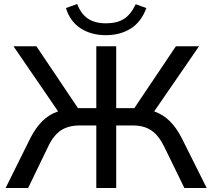

<svg xmlns="http://www.w3.org/2000/svg" viewBox="-20 -935 1056 955"><path d="M8 0 131 -248Q157 -299 190.5 -332.5Q224 -366 269 -381L47 -705H161L368 -397H459V-705H558V-397H648L855 -705H970L747 -381Q792 -365 825 -332Q858 -299 884 -248L1008 0H897L797 -205Q769 -262 732.5 -286.5Q696 -311 640 -311H558V0H459V-311H377Q320 -311 283 -286.5Q246 -262 219 -205L120 0ZM507 -760Q433 -760 380.5 -794.5Q328 -829 308 -895L364 -915Q383 -865 418 -842Q453 -819 507 -819Q562 -819 596.5 -841Q631 -863 655 -914L708 -895Q682 -825 629.5 -792.5Q577 -760 507 -760Z"/></svg>

Font: Mulish SemiBold
Style: Regular
Weight: 600
Designer: Vernon Adams
Foundry: Vernon Adams
Version: Version 3.603; ttfautohint (v1.8.3)